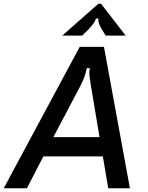

<svg xmlns="http://www.w3.org/2000/svg" viewBox="-67 -1016 796 1036"><path d="M78 0H-47L363 -763H494L634 0H517L488 -172H167ZM221 -276H470L422 -563Q421 -572 418 -591Q415 -610 415 -623Q415 -636 418 -648H401Q393 -603 368 -555ZM269 -824 464 -996H478L611 -824H503L481 -860Q460 -895 464 -916H450Q448 -904 438.5 -891Q429 -878 413 -860L377 -824Z"/></svg>

Font: Open Sauce Sans Medium Italic
Style: Regular
Weight: 500
Italic angle: -10°
Designer: Alfredo Marco Pradil
Foundry: Creative Sauce Fz LLC
Version: Version 1.477